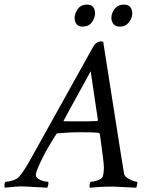

<svg xmlns="http://www.w3.org/2000/svg" viewBox="-43 -830 668 852"><path d="M-21.5 2.9Q-23.4 1 -23.4 -4.9Q-23.4 -23.4 -16.6 -23.4Q-5.9 -23.4 13.2 -29.3Q32.2 -35.2 40 -43.9Q61.5 -66.4 99.6 -135.7L369.1 -620.1Q383.8 -646.5 407.2 -646.5Q409.2 -646.5 415 -644.5L496.1 -128.9L507.8 -58.6Q509.8 -48.8 521 -41Q532.2 -33.2 545.4 -28.3Q558.6 -23.4 564.5 -23.4Q566.4 -23.4 566.4 -18.6Q566.4 -8.8 561.5 2.9Q516.6 1 490.7 -0.5Q464.8 -2 460 -2Q426.8 -2 400.4 -0.5Q374 1 355.5 2.9Q354.5 2 354.5 -2.9Q354.5 -23.4 361.3 -23.4Q371.1 -23.4 388.7 -29.3Q406.2 -35.2 411.1 -43Q418 -56.6 418 -88.9Q418 -106.4 400.4 -233.4Q400.4 -240.2 388.7 -241.2Q376 -242.2 357.4 -242.7Q338.9 -243.2 301.8 -243.2Q292 -243.2 269 -242.2Q246.1 -241.2 210.9 -238.3Q209 -238.3 198.7 -222.2Q188.5 -206.1 174.3 -182.1Q160.2 -158.2 147 -131.8Q133.8 -105.5 125 -84.5Q116.2 -63.5 116.2 -53.7Q116.2 -43.9 126 -37.1Q135.7 -30.3 148.4 -26.9Q161.1 -23.4 169.9 -23.4Q171.9 -23.4 171.9 -17.6Q171.9 -8.8 167 2.9L74.2 -2Q48.8 -3.9 24.9 -1.5Q1 1 -21.5 2.9ZM240.2 -292Q256.8 -292 285.2 -291.5Q313.5 -291 342.3 -291.5Q371.1 -292 387.7 -293Q391.6 -293 391.6 -296.9Q384.8 -343.8 376.5 -397.9Q368.2 -452.1 359.4 -513.7Q239.3 -295.9 239.3 -293.9Q239.3 -292 240.2 -292ZM488.3 -711.9Q469.7 -711.9 460.4 -723.6Q451.2 -735.4 451.2 -751Q451.2 -771.5 465.8 -790.5Q480.5 -809.6 506.8 -809.6Q526.4 -809.6 535.2 -798.3Q543.9 -787.1 543.9 -770.5Q543.9 -750 529.3 -731Q514.6 -711.9 488.3 -711.9ZM323.2 -711.9Q304.7 -711.9 296.4 -723.1Q288.1 -734.4 288.1 -750Q288.1 -770.5 302.2 -790Q316.4 -809.6 342.8 -809.6Q362.3 -809.6 370.6 -798.3Q378.9 -787.1 378.9 -771.5Q378.9 -751 364.7 -731.4Q350.6 -711.9 323.2 -711.9Z"/></svg>

Font: Crimson Text
Style: Italic
Weight: 400
Italic angle: -11°
Designer: Sebastian Kosch
Foundry: Sebastian Kosch
Version: Version 1.100; ttfautohint (v1.8.4)